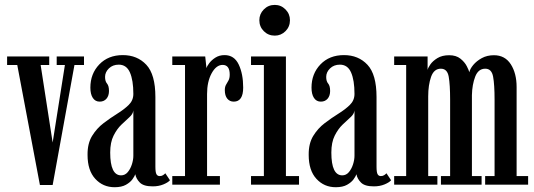

<svg xmlns="http://www.w3.org/2000/svg" viewBox="-20 -754 2182 784"><path d="M143 1.5 50.5 -488.5H9V-523.5H181V-488.5H146L195 -172L245 -488.5H211.5V-523.5H323V-488.5H284L195 1.5Z M448 10.5Q400.5 10.5 369 -23.8Q337.5 -58 337.5 -121.5Q337 -168 356 -199Q375 -230 403 -251.2Q431 -272.5 458.8 -289.8Q486.5 -307 505.5 -325.5Q524.5 -344 524.5 -370.5Q524.5 -426.5 510.5 -458.2Q496.5 -490 465 -490Q440.5 -490 424.8 -474.8Q409 -459.5 409 -440Q409 -422 417 -412.8Q425 -403.5 425 -382.5Q425 -363 414.8 -351Q404.5 -339 387 -339Q369 -339 359 -354.2Q349 -369.5 349 -396Q349 -453 385.5 -491Q422 -529 481.5 -529Q540.5 -529 577.5 -489.5Q614.5 -450 614.5 -358V-73.5Q614.5 -50.5 618.8 -42.8Q623 -35 632 -35Q640.5 -35 646.2 -39Q652 -43 655 -46.5L674 -18Q666.5 -9 647.2 -1Q628 7 603.5 7Q566 7 550.8 -8.8Q535.5 -24.5 532.5 -42.5Q530 -35 521 -22.2Q512 -9.5 494.2 0.5Q476.5 10.5 448 10.5ZM474.5 -38Q490.5 -38 501.5 -51Q512.5 -64 518.5 -82.8Q524.5 -101.5 524.5 -118V-303Q523 -288.5 508.5 -275.5Q494 -262.5 475.8 -245Q457.5 -227.5 443.8 -200.2Q430 -173 430 -131Q430 -38 474.5 -38Z M683.5 0V-35H735.5V-488.5H683.5V-523.5H818L823 -476Q824.5 -482.5 833.8 -495.2Q843 -508 859.2 -518.5Q875.5 -529 897 -529Q936.5 -529 954.8 -490.5Q973 -452 973 -396.5Q973 -339 934.5 -339Q918 -339 908 -351.2Q898 -363.5 898 -386Q898 -399.5 903 -408Q908 -416.5 913 -425.5Q918 -434.5 918 -449.5Q918 -489 889 -489Q863 -489 844.2 -454.8Q825.5 -420.5 825.5 -370V-35H878V0Z M1102 -608.5Q1075.5 -608.5 1057.2 -626.8Q1039 -645 1039 -671.5Q1039 -697 1057.2 -715.5Q1075.5 -734 1102 -734Q1127.5 -734 1145.8 -715.5Q1164 -697 1164 -671.5Q1164 -645 1145.8 -626.8Q1127.5 -608.5 1102 -608.5ZM1005 0V-35H1057.5V-488.5H1005V-523.5H1147.5V-35H1201V0Z M1351 10.5Q1303.5 10.5 1272 -23.8Q1240.5 -58 1240.5 -121.5Q1240 -168 1259 -199Q1278 -230 1306 -251.2Q1334 -272.5 1361.8 -289.8Q1389.5 -307 1408.5 -325.5Q1427.5 -344 1427.5 -370.5Q1427.5 -426.5 1413.5 -458.2Q1399.5 -490 1368 -490Q1343.5 -490 1327.8 -474.8Q1312 -459.5 1312 -440Q1312 -422 1320 -412.8Q1328 -403.5 1328 -382.5Q1328 -363 1317.8 -351Q1307.5 -339 1290 -339Q1272 -339 1262 -354.2Q1252 -369.5 1252 -396Q1252 -453 1288.5 -491Q1325 -529 1384.5 -529Q1443.5 -529 1480.5 -489.5Q1517.5 -450 1517.5 -358V-73.5Q1517.5 -50.5 1521.8 -42.8Q1526 -35 1535 -35Q1543.5 -35 1549.2 -39Q1555 -43 1558 -46.5L1577 -18Q1569.5 -9 1550.2 -1Q1531 7 1506.5 7Q1469 7 1453.8 -8.8Q1438.5 -24.5 1435.5 -42.5Q1433 -35 1424 -22.2Q1415 -9.5 1397.2 0.5Q1379.5 10.5 1351 10.5ZM1377.5 -38Q1393.5 -38 1404.5 -51Q1415.5 -64 1421.5 -82.8Q1427.5 -101.5 1427.5 -118V-303Q1426 -288.5 1411.5 -275.5Q1397 -262.5 1378.8 -245Q1360.5 -227.5 1346.8 -200.2Q1333 -173 1333 -131Q1333 -38 1377.5 -38Z M1589.5 0V-35H1638.5V-488.5H1589.5V-523.5H1726V-468Q1727 -476 1737 -490.5Q1747 -505 1766.2 -516.8Q1785.5 -528.5 1814 -528.5Q1842.5 -528.5 1860 -514.5Q1877.5 -500.5 1886 -483.8Q1894.5 -467 1896.5 -459Q1899 -472.5 1912.5 -488.8Q1926 -505 1947.5 -516.8Q1969 -528.5 1997 -528.5Q2042 -528.5 2065.8 -491.5Q2089.5 -454.5 2089.5 -398.5V-35H2136.5V0H1961V-35H1999.5V-347Q1999.5 -408.5 1993.5 -441Q1987.5 -473.5 1961.5 -473.5Q1933 -473.5 1920.5 -441.2Q1908 -409 1907 -365.5V-35H1946.5V0H1780.5V-35H1818V-347Q1818 -408.5 1812.2 -441Q1806.5 -473.5 1780 -473.5Q1752 -473.5 1740.2 -440.2Q1728.5 -407 1728.5 -360.5V-35H1766V0Z"/></svg>

Font: Imbue 10pt Medium
Style: Regular
Weight: 500
Designer: Tyler Finck
Foundry: Etcetera Type Company
Version: Version 1.102; ttfautohint (v1.8.3)